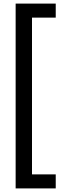

<svg xmlns="http://www.w3.org/2000/svg" viewBox="-20 -888 353 1068"><path d="M67 -868H290V-790H158V82H290V160H67Z"/></svg>

Font: Encode Sans Compressed
Style: SemiBold
Weight: 600
Designer: Pablo Impallari, Andres Torresi
Foundry: Pablo Impallari, Andres Torresi
Version: Version 1.000; ttfautohint (v1.00) -l 8 -r 50 -G 200 -x 14 -